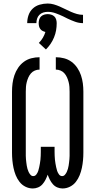

<svg xmlns="http://www.w3.org/2000/svg" viewBox="-20 -1059 540 1087"><path d="M166 8Q144 8 124 -2Q104 -12 90.5 -29.5Q77 -47 69 -67Q61 -87 56.5 -108.5Q52 -130 50 -151.5Q48 -173 48 -195V-540Q48 -564 51 -587Q54 -610 61.5 -632.5Q69 -655 82.5 -675Q96 -695 115 -709Q134 -723 157 -729Q180 -735 204 -735V-665Q190 -665 177 -659.5Q164 -654 155 -643.5Q146 -633 140.5 -620.5Q135 -608 131.5 -594.5Q128 -581 127 -567.5Q126 -554 126 -540V-195Q126 -186 126 -176.5Q126 -167 127 -157.5Q128 -148 129 -139Q130 -130 131.5 -121Q133 -112 135.5 -103Q138 -94 142 -85.5Q146 -77 152.5 -69.5Q159 -62 168 -62Q179 -62 186 -71.5Q193 -81 196.5 -91.5Q200 -102 202 -112.5Q204 -123 206 -133.5Q208 -144 209 -155Q210 -166 210.5 -177Q211 -188 211 -199Q211 -210 211 -221V-228H289V-221Q289 -210 289 -199Q289 -188 289.5 -177Q290 -166 291 -155Q292 -144 294 -133.5Q296 -123 298 -112.5Q300 -102 303.5 -91.5Q307 -81 314 -71.5Q321 -62 332 -62Q341 -62 347.5 -69.5Q354 -77 358 -85.5Q362 -94 364.5 -103Q367 -112 368.5 -121Q370 -130 371 -139Q372 -148 373 -157.5Q374 -167 374 -176.5Q374 -186 374 -195V-540Q374 -554 373 -567.5Q372 -581 368.5 -594.5Q365 -608 359.5 -620.5Q354 -633 345 -643.5Q336 -654 323 -659.5Q310 -665 296 -665V-735Q320 -735 343 -729Q366 -723 385 -709Q404 -695 417.5 -675Q431 -655 438.5 -632.5Q446 -610 449 -587Q452 -564 452 -540V-195Q452 -173 450 -151.5Q448 -130 443.5 -108.5Q439 -87 431 -67Q423 -47 409.5 -29.5Q396 -12 376 -2Q356 8 334 8Q319 8 304.5 2Q290 -4 279.5 -16Q269 -28 262 -42Q255 -56 250 -70Q245 -56 238 -42Q231 -28 220.5 -16Q210 -4 195.5 2Q181 8 166 8ZM186 -928H134Q134 -951 141.5 -973Q149 -995 165.5 -1010.5Q182 -1026 204.5 -1032.5Q227 -1039 250 -1039Q268 -1039 285 -1034Q302 -1029 318 -1022Q334 -1015 350 -1007Q366 -999 382 -992Q398 -985 415 -980Q432 -975 450 -975V-928Q427 -928 405 -936Q383 -944 362 -954L338 -966Q317 -976 295 -984Q273 -992 250 -992Q237 -992 224.5 -988Q212 -984 203 -975Q194 -966 190 -953.5Q186 -941 186 -928ZM240 -779 200 -816Q213 -829 222.5 -845Q232 -861 237 -878Q229 -880 221 -884Q213 -888 208 -895Q203 -902 201 -910.5Q199 -919 199 -928Q199 -938 202 -948.5Q205 -959 212.5 -966Q220 -973 230 -976Q240 -979 250 -979Q260 -979 270 -976Q280 -973 287.5 -966Q295 -959 298 -948.5Q301 -938 301 -928Q301 -907 297.5 -887Q294 -867 286 -847.5Q278 -828 266.5 -811Q255 -794 240 -779Z"/></svg>

Font: Iosevka Term
Style: Regular
Weight: 400
Monospace: yes
Designer: Belleve Invis
Foundry: Belleve Invis
Version: Version 30.0.1